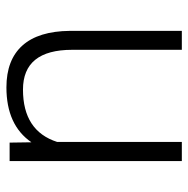

<svg xmlns="http://www.w3.org/2000/svg" viewBox="-14 -554 578 589"><g transform="rotate(90 274.5 -259.0)"><path d="M416 -66.9Q363.3 9.8 247.6 9.8Q163.1 9.8 119.1 -39.3Q75.2 -88.4 74.2 -184.6V-528.3H132.3V-191.9Q132.3 -41 254.4 -41Q381.3 -41 415 -146V-528.3H473.6V0H417Z"/></g></svg>

Font: Roboto-Light
Style: Regular
Weight: 300
Designer: Google
Version: Version 2.137; 2017